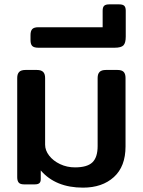

<svg xmlns="http://www.w3.org/2000/svg" viewBox="-20 -846 656 881"><path d="M167 -64V-24Q167 -11 160.5 -5.5Q154 0 140 0H90Q73 0 66 -8Q59 -16 59 -33V-488Q59 -507 68 -516Q77 -525 97 -525H149Q169 -525 178 -516Q187 -507 187 -488V-182Q187 -156 205.5 -132Q224 -108 255.5 -93Q287 -78 324 -78Q380 -78 404 -101Q428 -124 428 -176V-488Q428 -507 437 -516Q446 -525 466 -525H519Q539 -525 547.5 -516Q556 -507 556 -488V-174Q556 -82 502.5 -33.5Q449 15 361 15Q235 15 167 -64Z M120 -662V-685Q120 -704 128 -712.5Q136 -721 156 -721H451V-797Q451 -813 458 -819.5Q465 -826 481 -826H527Q543 -826 550 -819.5Q557 -813 557 -797V-678Q557 -649 546.5 -638Q536 -627 506 -627H156Q136 -627 128 -635Q120 -643 120 -662Z"/></svg>

Font: Mitr
Style: Regular
Weight: 400
Designer: Thanarat Vachiruckul
Foundry: Cadson Demak
Version: Version 1.003